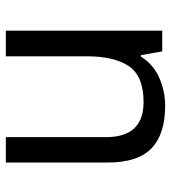

<svg xmlns="http://www.w3.org/2000/svg" viewBox="16 -602 586 658"><g transform="rotate(90 309.0 -273.0)"><path d="M343 -546Q439 -546 488 -499.5Q537 -453 537 -349V0H450V-343Q450 -472 330 -472Q241 -472 207 -422Q173 -372 173 -278V0H85V-536H156L169 -463H174Q200 -505 246 -525.5Q292 -546 343 -546Z"/></g></svg>

Font: Noto Sans Shavian
Style: Regular
Weight: 400
Designer: Monotype Design Team
Foundry: Monotype Imaging Inc.
Version: Version 2.001; ttfautohint (v1.8.4.7-5d5b)